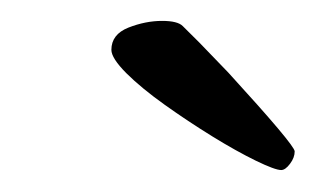

<svg xmlns="http://www.w3.org/2000/svg" viewBox="-20 -631 298 181"><path d="M245.1 -470.7Q239.3 -470.7 221.2 -479.5Q203.1 -488.3 180.2 -502.4Q157.2 -516.6 135.3 -532.2Q113.3 -547.9 99.1 -562Q85 -576.2 85 -584Q85 -598.6 101.1 -605Q117.2 -611.3 132.8 -611.3Q147.5 -611.3 152.3 -606.4L168 -590.8L195.3 -562.5Q257.8 -494.1 257.8 -488.3Q257.8 -482.4 253.4 -476.6Q249 -470.7 245.1 -470.7Z"/></svg>

Font: Crimson Text
Style: Italic
Weight: 400
Italic angle: -11°
Designer: Sebastian Kosch
Foundry: Sebastian Kosch
Version: Version 1.100; ttfautohint (v1.8.4)